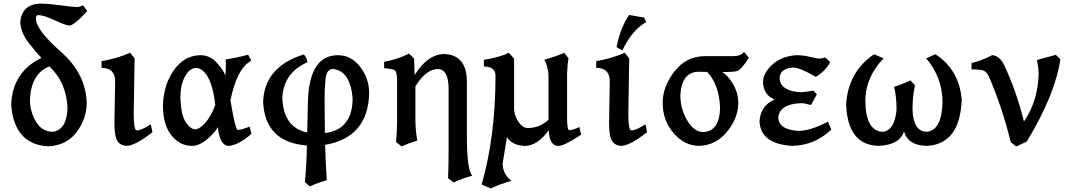

<svg xmlns="http://www.w3.org/2000/svg" viewBox="-20 -792 5926 1065"><path d="M273.4 -61Q348.6 -71.3 354.5 -189Q350.1 -333 253.9 -423.8Q152.3 -383.8 146 -237.8Q146.5 -171.9 179.9 -116.5Q213.4 -61 273.4 -61ZM248.5 19.5Q59.1 10.7 42 -210.9Q49.3 -394 210 -470.7Q187.5 -493.7 141.6 -550.8Q95.7 -607.9 92.3 -670.9Q102.5 -767.6 201.2 -772Q246.1 -772 317.4 -762.5Q388.7 -752.9 408.7 -752.9Q419.9 -752.9 440.4 -762.7L463.9 -730.5Q391.1 -650.9 364.3 -650.4Q346.7 -650.4 284.2 -679.4Q221.7 -708.5 189.9 -708.5Q179.2 -707.5 179.2 -689.5Q179.2 -626.5 317.6 -504.9Q456.1 -383.3 460.9 -222.7Q460.9 -133.8 405 -59.3Q349.1 15.1 248.5 19.5Z M687 17.1Q649.9 17.1 632.3 -8.5Q614.7 -34.2 614.7 -108.9L618.7 -340.8Q618.7 -415.5 543.5 -415.5V-452.6Q635.3 -469.2 701.7 -499.5L726.6 -467.8L721.7 -158.7Q721.7 -68.8 738.3 -68.8Q764.6 -68.8 816.4 -102.5L825.7 -59.1Q739.3 10.3 687 17.1Z M1062.5 -74.7Q1087.9 -75.7 1119.9 -112.1Q1151.9 -148.4 1174.3 -210.9Q1161.1 -318.8 1131.6 -366.9Q1102.1 -415 1068.4 -415Q1030.3 -414.1 1005.4 -366.7Q980.5 -319.3 980.5 -248Q984.9 -149.9 1011.5 -112.3Q1038.1 -74.7 1062.5 -74.7ZM1250 17.1Q1198.7 17.1 1188.5 -86.9Q1173.3 -57.1 1129.4 -20Q1085.4 17.1 1044.9 17.1Q977.1 17.1 930.4 -41.7Q883.8 -100.6 883.8 -208.5Q887.7 -325.2 946.3 -405.5Q1004.9 -485.8 1093.3 -485.8Q1145.5 -485.8 1184.3 -441.9Q1223.1 -397.9 1229 -373Q1232.9 -388.2 1232.9 -439.5L1231.9 -462.4Q1299.3 -472.7 1356.4 -488.8L1374 -455.1Q1294.9 -414.1 1258.3 -235.8Q1284.7 -73.7 1298.8 -70.8Q1322.3 -72.8 1364.3 -89.8L1375 -49.8Q1304.7 11.7 1250 17.1Z M1697.8 241.7 1671.4 218.3Q1681.6 102.1 1682.1 15.1Q1450.2 -2.9 1439.5 -226.1Q1445.8 -421.9 1665.5 -490.2Q1681.6 -472.2 1685.5 -446.8Q1550.8 -387.7 1545.9 -245.6Q1554.2 -83.5 1684.1 -57.1L1688 -229.5Q1695.3 -485.8 1854.5 -485.8Q1929.2 -485.8 1978.5 -420.4Q2027.8 -355 2027.8 -275.9Q2022.5 -30.3 1783.2 11.7Q1786.1 106 1792.5 207Q1746.1 221.2 1697.8 241.7ZM1782.2 -54.2Q1935.1 -71.8 1936 -247.1Q1922.4 -399.9 1827.1 -409.2Q1790.5 -409.2 1785.4 -351.8Q1780.3 -294.4 1780.3 -239.7Z M2496.6 220.2 2465.3 196.8Q2468.3 130.9 2468.3 52.2V-300.3Q2468.3 -409.2 2406.2 -409.2Q2342.3 -407.2 2284.2 -313V-122.6Q2284.7 -72.8 2294.4 -12.2Q2245.1 2.9 2208 20L2176.8 -3.9Q2181.2 -46.4 2182.6 -114.7V-339.8Q2182.6 -395 2169.2 -402.8Q2155.8 -410.6 2110.8 -413.6V-449.2Q2185.1 -462.9 2249 -494.6L2276.9 -466.8L2279.8 -375.5Q2349.6 -487.3 2437.5 -492.2Q2566.4 -492.2 2569.8 -344.2V-31.2Q2569.8 149.9 2599.6 182.6Q2545.4 196.8 2496.6 220.2Z M2702.6 252.9 2651.4 231.9Q2728.5 -34.7 2728.5 -371.6Q2728.5 -422.9 2664.1 -422.9V-460.4Q2754.9 -474.6 2802.2 -499.5L2831.5 -466.3V-189.5Q2831.5 -154.8 2854.5 -118.4Q2877.4 -82 2908.2 -82Q2974.1 -82 3022.5 -127.9V-379.4Q3017.6 -429.2 2999.5 -460.9Q3064.9 -479.5 3110.4 -499L3133.8 -467.8Q3127.9 -440.4 3125.5 -385.3V-140.6Q3125.5 -75.7 3135.7 -69.8Q3156.2 -69.8 3193.8 -87.4L3203.6 -44.9Q3111.3 16.6 3078.1 17.6Q3026.9 17.6 3023.9 -70.3Q2964.4 14.6 2892.1 17.6Q2821.3 15.1 2792 -31.2L2768.1 114.3Q2768.1 172.9 2816.4 210.9Q2756.8 228 2702.6 252.9Z M3430.7 17.1Q3393.6 17.1 3376 -8.5Q3358.4 -34.2 3358.4 -108.9L3362.3 -340.8Q3362.3 -415.5 3287.1 -415.5V-452.6Q3378.9 -469.2 3445.3 -499.5L3470.2 -467.8L3465.3 -158.7Q3465.3 -68.8 3481.9 -68.8Q3508.3 -68.8 3560.1 -102.5L3569.3 -59.1Q3482.9 10.3 3430.7 17.1ZM3432.1 -512.2 3399.9 -530.8Q3421.9 -640.6 3469.7 -709L3553.2 -694.3L3564.5 -669.4Q3487.3 -627.4 3432.1 -512.2Z M3881.3 -59.6Q3972.7 -64.5 3974.1 -196.8Q3968.3 -323.2 3902.8 -393.1L3850.6 -394Q3759.8 -389.2 3753.9 -262.7Q3753.9 -188 3792 -123.8Q3830.1 -59.6 3881.3 -59.6ZM3859.9 17.1Q3776.4 17.1 3716.1 -53.7Q3655.8 -124.5 3655.8 -221.2Q3655.8 -312 3721.4 -396.2Q3787.1 -480.5 3890.1 -480.5H4046.9Q4088.9 -480.5 4106.9 -503.9L4133.8 -471.7Q4090.3 -402.8 4067.4 -397.5Q4044.4 -392.1 3986.3 -392.1Q4019.5 -372.1 4047.4 -323.5Q4075.2 -274.9 4075.2 -218.8Q4073.7 -135.7 4012.7 -61.3Q3951.7 13.2 3859.9 17.1Z M4372.6 17.1Q4200.7 6.3 4192.9 -116.7Q4197.3 -206.1 4276.9 -240.2Q4214.8 -264.2 4212.4 -337.9Q4212.4 -385.7 4263.2 -433.1Q4314 -480.5 4397 -485.8Q4436 -485.8 4475.1 -476.3Q4514.2 -466.8 4524.9 -466.8Q4538.6 -467.8 4558.6 -473.1L4585 -447.8Q4557.1 -396 4505.4 -365.7Q4416.5 -417.5 4377.9 -417.5Q4304.7 -412.1 4304.2 -355Q4311.5 -285.6 4424.3 -280.3Q4468.3 -284.2 4491.7 -289.6L4511.2 -268.6L4478.5 -209.5Q4442.4 -219.7 4423.8 -219.7Q4306.6 -215.8 4296.9 -142.1Q4297.4 -72.3 4411.1 -65.9Q4479 -67.4 4572.3 -117.2L4591.3 -73.7Q4499.5 15.1 4372.6 17.1Z M5122.1 17.1Q5017.1 16.1 4994.6 -62.5Q4968.3 13.7 4849.1 17.1Q4681.2 9.8 4673.3 -213.9Q4685.1 -394.5 4828.6 -491.2L4880.9 -468.3Q4779.8 -362.3 4779.8 -231Q4782.7 -62.5 4878.4 -61Q4941.9 -69.8 4953.1 -182.1Q4953.1 -258.8 4939 -310.5Q4979.5 -322.3 5030.3 -346.2L5055.2 -318.8Q5041.5 -255.4 5041.5 -184.6Q5045.9 -62.5 5120.1 -61Q5203.6 -68.8 5208 -222.7Q5208 -363.3 5117.2 -468.3L5168.5 -491.2Q5302.2 -404.3 5314.5 -236.3Q5303.7 7.3 5122.1 17.1Z M5616.7 20.5 5586.4 -3.4Q5541 -191.4 5465.3 -367.7Q5452.6 -394.5 5434.1 -400.9Q5415.5 -407.2 5369.1 -407.2V-442.4Q5423.8 -454.6 5483.9 -486.3Q5531.2 -481 5557.1 -415.5Q5620.1 -277.8 5659.7 -118.2Q5735.4 -227.5 5741.2 -377Q5741.2 -421.9 5731 -459L5836.4 -487.8L5861.8 -463.4Q5832.5 -265.6 5675.3 -6.8Z"/></svg>

Font: Kelvinch
Style: Bold
Weight: 700
Designer: Paul James Miller
Foundry: High-Logic / Made with FontCreator
Version: Version 3.501;March 28, 2021;FontCreator 13.0.0.2683 64-bit